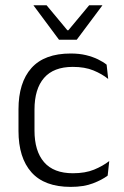

<svg xmlns="http://www.w3.org/2000/svg" viewBox="-20 -702 472 732"><path d="M249.5 10.5Q149.5 10.5 100 -45Q50.5 -100.5 50.5 -203V-285Q50.5 -387.5 100 -442.8Q149.5 -498 249.5 -498Q282 -498 307.8 -491.8Q333.5 -485.5 353.5 -475.8Q373.5 -466 386.5 -455.5L392.5 -401Q369 -420 336.2 -433.5Q303.5 -447 257.5 -447Q184.5 -447 148 -405Q111.5 -363 111.5 -284V-204.5Q111.5 -126 148 -83.8Q184.5 -41.5 258 -41.5Q305 -41.5 338.5 -55.2Q372 -69 396.5 -88L390.5 -32.5Q369.5 -16.5 334.5 -3Q299.5 10.5 249.5 10.5ZM205 -550.5 108 -681V-682H157.5L237 -586.5H240.5L320 -682H370V-681L272.5 -550.5Z"/></svg>

Font: Anek Latin Light
Style: Regular
Weight: 300
Designer: Yesha Goshar
Foundry: Ek Type
Version: Version 1.003